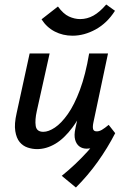

<svg xmlns="http://www.w3.org/2000/svg" viewBox="-20 -656 556 855"><path d="M318 179 255 127Q318 76 369.5 19Q421 -38 464 -99L493 -63Q459 3 415.5 64Q372 125 318 179ZM145 8Q124 8 103 1Q82 -6 67.5 -23.5Q53 -41 48 -72.5Q43 -104 54 -152L112 -418H201L144 -162Q135 -122 139 -95.5Q143 -69 173 -69Q196 -69 224.5 -88Q253 -107 282 -148Q311 -189 336 -256Q361 -323 377 -418H428Q405 -303 373 -221.5Q341 -140 303.5 -89.5Q266 -39 226 -15.5Q186 8 145 8ZM366 6Q347 6 333.5 -4Q320 -14 314.5 -34Q309 -54 316 -85L388 -418H461L396 -111Q392 -92 394.5 -81.5Q397 -71 411 -71Q422 -71 434 -78Q446 -85 464 -100L493 -63Q460 -28 427.5 -11Q395 6 366 6ZM303 -497Q260 -497 224 -515.5Q188 -534 165 -570L238 -627Q262 -594 287 -582.5Q312 -571 337 -571Q368 -571 396 -586.5Q424 -602 453 -636L492 -608Q457 -553 406 -525Q355 -497 303 -497Z"/></svg>

Font: Ysabeau Infant SemiBold
Style: Italic
Weight: 600
Italic angle: -12°
Designer: Christian Thalmann (Catharsis Fonts)
Version: Version 2.002; featfreeze: ss01,ss02,lnum